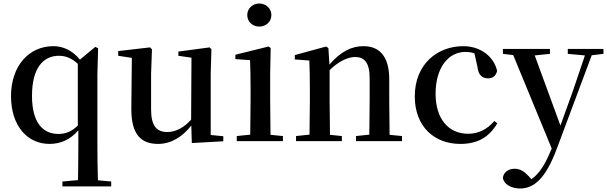

<svg xmlns="http://www.w3.org/2000/svg" viewBox="-20 -807 3473 1098"><path d="M425 259H616V231L540 224C538 159 537 93 537 27V-381L541 -531L525 -539L437 -466C394 -519 340 -543 285 -543C148 -543 43 -433 43 -257C43 -88 136 16 263 16C326 16 382 -8 428 -62V27C428 93 427 158 426 223L337 231V259ZM425 -89C390 -55 356 -41 314 -41C227 -41 163 -103 163 -259C163 -422 230 -488 317 -488C355 -488 389 -475 425 -442Z M1077 11 1257 1V-28L1185 -35V-385L1189 -525L1179 -536L1000 -512V-488L1075 -477L1073 -123C1034 -79 987 -52 937 -52C878 -52 844 -84 844 -181V-385L849 -525L838 -536L656 -515V-488L734 -476L731 -187C730 -37 787 16 884 16C961 16 1025 -27 1074 -89Z M1463 -655C1500 -655 1532 -682 1532 -721C1532 -759 1500 -787 1463 -787C1425 -787 1394 -759 1394 -721C1394 -682 1425 -655 1463 -655ZM1410 0H1598V-29L1527 -36C1526 -93 1525 -177 1525 -232V-385L1528 -532L1516 -541L1326 -494V-469L1410 -463C1412 -414 1413 -367 1413 -300V-232L1411 -37L1334 -29V0Z M2091 0H2279V-29L2208 -36L2206 -232V-353C2206 -486 2149 -543 2059 -543C1993 -543 1931 -515 1864 -438L1858 -532L1845 -541L1666 -492V-467L1749 -461C1751 -412 1752 -368 1752 -301V-232L1750 -37L1673 -29V0H1935V-29L1867 -36L1865 -232V-406C1921 -461 1974 -481 2011 -481C2064 -481 2094 -449 2094 -359V-232L2092 -37L2016 -29V0Z M2612 16C2714 16 2778 -24 2824 -102L2807 -115C2766 -67 2716 -42 2657 -42C2546 -42 2471 -126 2471 -271C2471 -420 2544 -510 2641 -510C2659 -510 2676 -508 2693 -502L2710 -427C2715 -377 2738 -359 2771 -359C2798 -359 2815 -372 2823 -401C2805 -484 2727 -543 2630 -543C2482 -543 2352 -441 2352 -256C2352 -83 2464 16 2612 16Z M3227 -499 3325 -490 3255 -283 3185 -89 3038 -490 3125 -499V-527H2856V-499L2915 -492L3135 42L3131 51C3099 131 3064 187 3019 218L3005 202C2981 176 2956 158 2924 158C2892 158 2862 173 2856 208C2859 247 2905 271 2954 271C3036 271 3102 210 3164 44L3364 -491L3431 -499V-527H3227Z"/></svg>

Font: Noto Serif CJK HK SemiBold
Style: Regular
Weight: 600
Designer: Ryoko NISHIZUKA 西塚涼子 (kana & ideographs); Frank Grießhammer (Latin, Greek & Cyrillic); Wenlong ZHANG 张文龙 (bopomofo); San
Foundry: Adobe
Version: Version 2.001;hotconv 1.1.0;makeotfexe 2.6.0